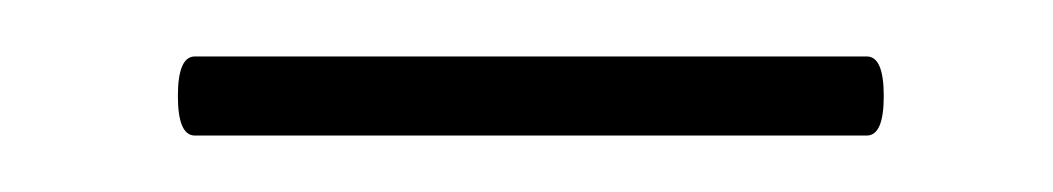

<svg xmlns="http://www.w3.org/2000/svg" viewBox="-20 -527 373 68"><path d="M43 -493Q43 -507 49 -507H287Q293 -507 293 -493Q293 -479 287 -479H49Q43 -479 43 -493Z"/></svg>

Font: Cormorant Upright
Style: Regular
Weight: 400
Designer: Christian Thalmann (Catharsis Fonts)
Foundry: Catharsis Fonts
Version: Version 3.302